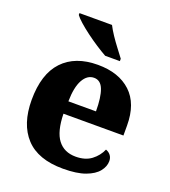

<svg xmlns="http://www.w3.org/2000/svg" viewBox="-141 -868 867 981"><g transform="rotate(20 293.0 -378.0)"><path d="M314 10Q178 10 111 -62.5Q44 -135 44 -266Q44 -407 111.5 -478.5Q179 -550 302 -550Q416 -550 481.5 -489Q547 -428 547 -309V-255H221Q223 -159 257 -114.5Q291 -70 354 -70Q406 -70 439 -95Q472 -120 488 -157Q505 -151 514.5 -138Q524 -125 524 -107Q524 -78 502.5 -51Q481 -24 435 -7Q389 10 314 10ZM373 -323Q373 -399 357.5 -440Q342 -481 306 -481Q269 -481 246.5 -440.5Q224 -400 223 -323ZM320 -606Q295 -620 265 -639.5Q235 -659 205.5 -681Q176 -703 153.5 -723Q131 -743 122 -756V-766H299Q310 -744 328 -717Q346 -690 366 -664Q386 -638 400 -619V-606Z"/></g></svg>

Font: Noto Serif Thai ExtraBold
Style: Regular
Weight: 800
Version: Version 2.001